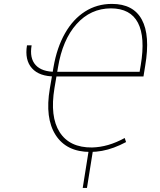

<svg xmlns="http://www.w3.org/2000/svg" viewBox="-20 -757 810 969"><path d="M116.2 -528.3H139.6Q128.4 -463.4 159.9 -428.7Q191.4 -394 261.7 -394.5L258.8 -371.1Q178.7 -370.6 141.4 -412.4Q104 -454.1 116.2 -528.3ZM435.5 9.8Q315.4 9.8 260.7 -75.7Q206.1 -161.1 231.4 -309.6L250 -418Q267.1 -517.1 307.9 -588.6Q348.6 -660.2 408.9 -698.7Q469.2 -737.3 544.9 -737.3Q652.8 -737.3 695.8 -658Q738.8 -578.6 712.9 -425.8L704.1 -371.1H261.7L265.6 -394.5H684.6L690.4 -428.7Q713.9 -569.3 676.3 -641.8Q638.7 -714.4 540 -714.8Q437 -714.4 366.2 -635.3Q295.4 -556.2 272.5 -416L254.9 -312.5Q231 -168.5 281 -90.1Q331.1 -11.7 444.3 -12.7Q485.4 -13.7 525.9 -25.4Q566.4 -37.1 609.4 -60.5L616.2 -40Q585 -23.4 554.7 -12.2Q524.4 -1 494.6 4.4Q464.8 9.8 435.5 9.8ZM451.2 -10.7 418.9 191.4H397.5L429.7 -10.7Z"/></svg>

Font: Inter Tight Thin
Style: Italic
Weight: 250
Italic angle: -9.39999°
Designer: Rasmus Andersson
Foundry: rsms
Version: Version 3.004